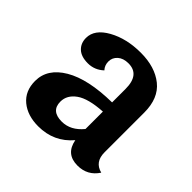

<svg xmlns="http://www.w3.org/2000/svg" viewBox="-137 -672 827 827"><g transform="rotate(45 276.5 -258.5)"><path d="M185 -133Q185 -76 250 -76Q304 -76 345 -126V-232Q261 -227 223 -200Q185 -173 185 -133ZM474 -355V-113Q474 -54 526 -41Q493 10 432 10Q361 10 348 -61Q288 10 193 10Q127 10 86 -24Q45 -58 45 -119Q45 -194 123 -240Q201 -286 345 -288V-370Q345 -457 276 -457Q245 -457 227 -441Q209 -425 209 -401.5Q209 -378 224 -362Q193 -333 152 -333Q111 -333 90 -353Q69 -373 69 -405Q69 -457 132 -492Q195 -527 281.5 -527Q368 -527 421 -484.5Q474 -442 474 -355Z"/></g></svg>

Font: Laila SemiBold
Style: Regular
Weight: 600
Designer: Hitesh Malaviya
Foundry: Indian Type Foundry
Version: Version 1.302;PS 1.0;hotconv 1.0.78;makeotf.lib2.5.61930; tt